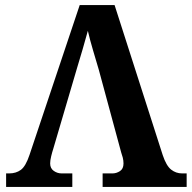

<svg xmlns="http://www.w3.org/2000/svg" viewBox="-20 -734 753 754"><path d="M368 -460Q358 -494 345.5 -536Q333 -578 325 -613Q316 -581 304.5 -540.5Q293 -500 282 -465L189 -149Q185 -137 181 -120.5Q177 -104 177 -92Q177 -73 191 -63Q205 -53 222 -53H264V0H4V-53H16Q43 -53 62 -67Q81 -81 96 -126L293 -714H430L619 -125Q633 -83 652 -68Q671 -53 695 -53H713V0H383V-53H422Q437 -53 451 -62Q465 -71 465 -92Q465 -104 462 -115.5Q459 -127 456 -135Z"/></svg>

Font: Noto Serif
Style: Bold
Weight: 700
Designer: Monotype Design Team
Foundry: Monotype Imaging Inc.
Version: Version 2.014